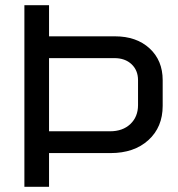

<svg xmlns="http://www.w3.org/2000/svg" viewBox="-20 -720 687 740"><path d="M607 -411V-312Q607 -230 552 -180Q497 -130 406 -130H169V0H74V-700H169V-580H423Q506 -580 556.5 -533.5Q607 -487 607 -411ZM512 -411Q512 -449 487 -472.5Q462 -496 421 -496H169V-214H404Q453 -214 482.5 -242Q512 -270 512 -315Z"/></svg>

Font: Bai Jamjuree Medium
Style: Regular
Weight: 500
Version: Version 1.000; ttfautohint (v1.6)